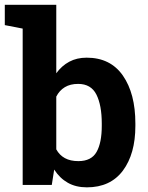

<svg xmlns="http://www.w3.org/2000/svg" viewBox="-31 -782 627 812"><path d="M541.5 -249.5Q541.5 -131.3 488.8 -60.5Q436 10.3 336.4 10.3Q290 10.3 255.9 -9Q221.7 -28.3 198.2 -64.9L188 0H64.9V-661.1L-10.7 -675.8V-761.7H207V-472.2Q230 -503.9 262 -521Q293.9 -538.1 335.4 -538.1Q436 -538.1 488.8 -462.2Q541.5 -386.2 541.5 -259.8ZM399.4 -259.8Q399.4 -336.9 376.7 -382.1Q354 -427.2 299.3 -427.2Q266.1 -427.2 243.2 -413.3Q220.2 -399.4 207 -373.5V-150.4Q220.2 -126 243.4 -113.3Q266.6 -100.6 300.3 -100.6Q355.5 -100.6 377.4 -139.4Q399.4 -178.2 399.4 -249.5Z"/></svg>

Font: Roboto Avanza Slab
Style: Bold
Weight: 700
Designer: Google
Version: Version 1.100263; 2013; ttfautohint (v0.94.20-1c74) -l 8 -r 